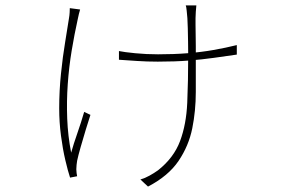

<svg xmlns="http://www.w3.org/2000/svg" viewBox="-20 -607 1040 707"><path d="M703 -587Q702 -575 701 -563.5Q700 -552 700 -540Q700 -533 700 -516Q700 -499 700.5 -478Q701 -457 701 -437Q701 -417 701 -405Q701 -338 701 -268.5Q701 -199 688 -134.5Q675 -70 637.5 -14.5Q600 41 525 80L497 54Q514 49 531 39.5Q548 30 562 20Q620 -26 643 -87.5Q666 -149 669.5 -228.5Q673 -308 673 -405Q673 -427 672.5 -453.5Q672 -480 671.5 -503.5Q671 -527 670 -540Q669 -551 667.5 -567Q666 -583 664 -587ZM418 -419Q437 -415 478 -411Q519 -407 562 -407Q620 -407 670.5 -411Q721 -415 766.5 -423Q812 -431 852 -441V-406Q810 -400 767.5 -394Q725 -388 675 -384Q625 -380 561 -380Q521 -380 484.5 -382.5Q448 -385 418 -387ZM275 -572Q273 -565 270.5 -555.5Q268 -546 266 -535Q254 -481 244 -421Q234 -361 229.5 -297.5Q225 -234 227.5 -170Q230 -106 242 -45Q251 -77 265 -117Q279 -157 290 -195L313 -184Q306 -163 296 -130Q286 -97 277 -65.5Q268 -34 264 -15Q263 -8 262 0Q261 8 261 16Q261 22 262 30Q263 38 264 42L238 47Q230 23 220.5 -17.5Q211 -58 204.5 -107.5Q198 -157 198 -208Q198 -272 204.5 -335.5Q211 -399 220 -452.5Q229 -506 234 -540Q236 -551 236.5 -561.5Q237 -572 237 -577Z"/></svg>

Font: Noto Sans JP
Style: Regular
Weight: 100
Designer: Ryoko NISHIZUKA 西塚涼子 (kana, bopomofo & ideographs); Paul D. Hunt (Latin, Greek & Cyrillic); Sandoll Communications 산돌커뮤니
Foundry: Adobe
Version: Version 2.004;hotconv 1.0.118;makeotfexe 2.5.65603